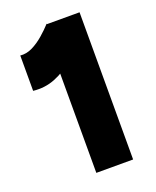

<svg xmlns="http://www.w3.org/2000/svg" viewBox="-133 -780 695 858"><g transform="rotate(-20 215.0 -351.0)"><path d="M175 0V-601L194 -700H350V0ZM35 -441V-609Q64 -606 92.5 -620Q121 -634 147.5 -657Q174 -680 194 -702L312 -591Q273 -546 229.5 -509.5Q186 -473 138 -454Q90 -435 35 -441Z"/></g></svg>

Font: Figtree Light Black
Style: Regular
Weight: 900
Version: Version 2.000